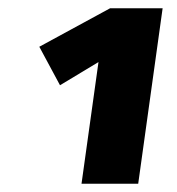

<svg xmlns="http://www.w3.org/2000/svg" viewBox="-20 -764 428 464"><path d="M373 -744H246L75 -651L125 -558L218 -614L177 -320H314Z"/></svg>

Font: Fira Sans Heavy
Style: Italic
Weight: 900
Italic angle: -8°
Designer: bBox Type GmbH & Carrois Corporate GbR & Edenspiekermann AG
Foundry: bBox Type GmbH & Carrois Corporate GbR & Edenspiekermann AG
Version: Version 4.301;PS 004.301;hotconv 1.0.88;makeotf.lib2.5.64775